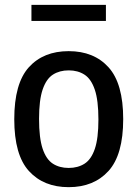

<svg xmlns="http://www.w3.org/2000/svg" viewBox="-20 -764 568 794"><path d="M264 10Q160.5 10 99.8 -56.5Q39 -123 39 -271Q39 -419 99.2 -485.8Q159.5 -552.5 264 -552.5Q368.5 -552.5 429 -485.5Q489.5 -418.5 489.5 -271.5Q489.5 -124 428.8 -57Q368 10 264 10ZM264 -69.5Q302 -69.5 329.8 -87.2Q357.5 -105 372.2 -148.5Q387 -192 387 -269.5Q387 -349 372 -393.2Q357 -437.5 329.5 -455.2Q302 -473 264 -473Q226.5 -473 199 -455.5Q171.5 -438 156.5 -394.2Q141.5 -350.5 141.5 -272.5Q141.5 -193.5 156.2 -149.2Q171 -105 198.5 -87.2Q226 -69.5 264 -69.5ZM110 -677.5V-744H418V-677.5Z"/></svg>

Font: Encode Sans SmCnd Md
Style: Regular
Weight: 500
Width: 4
Designer: Multiple Designers
Foundry: Impallari Type
Version: Version 3.002; ttfautohint (v1.8.3) -l 8 -r 50 -G 200 -x 14 